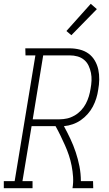

<svg xmlns="http://www.w3.org/2000/svg" viewBox="-53 -989 573 1009"><path d="M-33 0V-37H24L133 -698H81L80 -735H313Q340 -735 366 -728.5Q392 -722 412 -707.5Q432 -693 445 -671Q458 -649 463.5 -623.5Q469 -598 468.5 -571Q468 -544 463 -517Q460 -495 453 -472.5Q446 -450 435 -429Q424 -408 407.5 -389.5Q391 -371 371.5 -357.5Q352 -344 329 -336Q306 -328 283 -326Q301 -293 317 -259Q333 -225 345 -189Q357 -153 364.5 -115Q372 -77 372 -37H436L437 0H328Q333 -30 331 -59.5Q329 -89 323.5 -117.5Q318 -146 309 -173Q300 -200 288.5 -225.5Q277 -251 265 -276Q253 -301 239 -326H113L65 -37H118V0ZM119 -362H260Q280 -362 300 -366.5Q320 -371 339 -382Q358 -393 373 -409Q388 -425 398 -444Q408 -463 414 -483Q420 -503 423 -523Q427 -544 428 -565Q429 -586 425 -606Q421 -626 412.5 -644Q404 -662 389 -674.5Q374 -687 354.5 -692.5Q335 -698 313 -698H174ZM322 -804 296 -826 424 -969 456 -941Z"/></svg>

Font: Iosevka Curly Slab Extralight
Style: Italic
Weight: 200
Italic angle: -9°
Monospace: yes
Designer: Belleve Invis
Foundry: Belleve Invis
Version: Version 22.1.2; ttfautohint (v1.8.4)